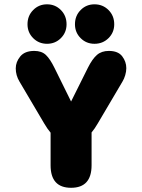

<svg xmlns="http://www.w3.org/2000/svg" viewBox="-20 -861 659 890"><path d="M309.5 9.5Q214.5 9.5 214.5 -95V-246Q200 -263 185 -288.5L70.5 -482.5Q53 -511.5 53 -544Q53 -574 74 -599.5Q95 -625 139 -625Q173 -625 192.8 -606.2Q212.5 -587.5 233 -545.5L309.5 -390.5L387.5 -547Q408 -588 429.5 -606.5Q451 -625 484.5 -625Q527.5 -625 546.5 -600Q565.5 -575 565.5 -545Q565.5 -529.5 560.5 -512.5Q555.5 -495.5 547.5 -482.5L433 -288.5Q426 -276.5 419 -266.2Q412 -256 404.5 -247V-95Q404.5 9.5 309.5 9.5ZM198 -658Q160 -658 133.8 -684.2Q107.5 -710.5 107.5 -748.5Q107.5 -788 133.8 -814.5Q160 -841 198 -841Q236 -841 262.2 -814.5Q288.5 -788 288.5 -748.5Q288.5 -710.5 262.2 -684.2Q236 -658 198 -658ZM418 -658Q380 -658 353.8 -684.2Q327.5 -710.5 327.5 -748.5Q327.5 -788 353.8 -814.5Q380 -841 418 -841Q456.5 -841 483 -814.5Q509.5 -788 509.5 -748.5Q509.5 -710.5 483 -684.2Q456.5 -658 418 -658Z"/></svg>

Font: Sono Monospace ExtraBold
Style: Regular
Weight: 800
Version: Version 2.112